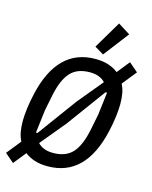

<svg xmlns="http://www.w3.org/2000/svg" viewBox="-147 -1053 945 1194"><g transform="rotate(15 325.5 -456.5)"><path d="M279 -77Q361 -77 404.5 -125.5Q448 -174 469 -279L489 -379L507 -526H497L314 -276L180 -114Q214 -77 279 -77ZM71 -94Q57 -121 51.5 -152.5Q46 -184 46 -219Q46 -254 52 -302Q58 -350 70 -401Q105 -555 183.5 -632.5Q262 -710 384 -710Q432 -710 468.5 -698Q505 -686 531 -665L596 -746L654 -696L580 -604Q594 -577 599.5 -545.5Q605 -514 605 -479Q605 -444 599 -396Q593 -348 581 -297Q546 -143 467.5 -65.5Q389 12 267 12Q219 12 182.5 0Q146 -12 120 -33L55 48L-3 -2ZM372 -621Q290 -621 246.5 -572.5Q203 -524 182 -419L162 -319L144 -172H154L337 -422L471 -584Q437 -621 372 -621ZM421 -749 363 -784 468 -961 546 -912Z"/></g></svg>

Font: IBM Plex Sans Condensed Medium
Style: Italic
Weight: 500
Width: 3
Italic angle: -11°
Designer: Mike Abbink, Paul van der Laan, Pieter van Rosmalen
Foundry: Bold Monday
Version: Version 1.3